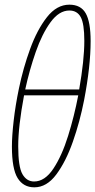

<svg xmlns="http://www.w3.org/2000/svg" viewBox="-20 -790 408 822"><path d="M127 12Q180 12 221 -43Q262 -98 292 -183.5Q322 -269 340 -361Q368 -507 368 -614Q368 -696 347 -733Q326 -770 277 -770Q223 -770 181 -716.5Q139 -663 109 -580.5Q79 -498 61 -411Q46 -339 38.5 -273Q31 -207 31 -163Q31 -67 55.5 -27.5Q80 12 127 12ZM88 -407Q106 -490 133 -567.5Q160 -645 196.5 -695Q233 -745 277 -745Q310 -745 325.5 -717Q341 -689 341 -615Q341 -533 319 -407ZM126 -13Q94 -13 76 -44.5Q58 -76 58 -164Q58 -249 83 -382H315Q298 -293 271.5 -208Q245 -123 208.5 -68Q172 -13 126 -13Z"/></svg>

Font: Noto Sans Display Condensed Thin
Style: Italic
Weight: 250
Width: 3
Italic angle: -12°
Designer: Monotype Design Team
Foundry: Monotype Imaging Inc.
Version: Version 1.900